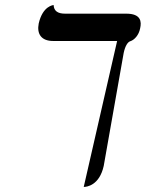

<svg xmlns="http://www.w3.org/2000/svg" viewBox="-20 -570 576 759"><path d="M469 -361C475 -389 485 -404 495 -407C511 -412 529 -431 534 -458C540 -484 538 -516 479 -516H237C208 -516 193 -527 192 -550C192 -550 149 -548 133 -477C125 -436 143 -408 190 -408H443L311 169C323 169 373 163 390 86Z"/></svg>

Font: Libertinus Sans
Style: Italic
Weight: 400
Italic angle: -12°
Designer: Philipp H. Poll, Khaled Hosny
Foundry: Caleb Maclennan
Version: Version 7.050;RELEASE